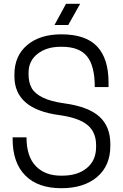

<svg xmlns="http://www.w3.org/2000/svg" viewBox="-20 -970 641 1001"><path d="M288.1 -370.1Q55.2 -401.4 55.2 -571.8V-582Q55.2 -678.7 121.6 -734.9Q188 -791 299.8 -791Q427.2 -791 486.6 -727.5Q545.9 -664.1 545.9 -540V-516.1H474.1Q474.1 -627 433.6 -676.5Q393.1 -726.1 303.2 -726.1H295.9Q223.1 -726.1 176 -689.5Q128.9 -652.8 128.9 -590.8V-583Q128.9 -539.6 145.3 -510.7Q161.6 -481.9 203.1 -461.4Q244.6 -440.9 314.9 -431.2Q440.4 -414.1 497.8 -362.3Q555.2 -310.5 555.2 -219.2V-209Q555.2 -106 486.3 -47.4Q417.5 11.2 299.8 11.2Q176.8 11.2 111.3 -55.7Q45.9 -122.6 45.9 -244.1V-253.9H118.2Q118.2 -154.3 166.5 -104.2Q214.8 -54.2 296.9 -54.2H304.2Q384.8 -54.2 432.9 -94Q481 -133.8 481 -204.1V-212.9Q481 -281.7 435.5 -318.8Q390.1 -356 288.1 -370.1ZM324.2 -950.2H397.9L335.9 -839.8H264.2Z"/></svg>

Font: Cooper Hewitt
Style: Book
Weight: 705
Designer: Village Type and Design LLC
Foundry: Cooper Hewitt Smithsonian Design Museum
Version: 1.000